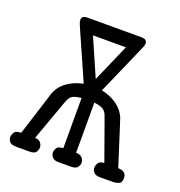

<svg xmlns="http://www.w3.org/2000/svg" viewBox="-114 -708 754 805"><g transform="rotate(20 262.5 -305.5)"><path d="M8 -30Q8 -41 15 -51.5Q22 -62 42 -62H45Q69 -138 82 -178.5Q95 -219 100.5 -237Q106 -255 107 -258.5Q108 -262 110 -266Q124 -298 154 -318Q184 -338 221 -345Q182 -434 160.5 -482Q139 -530 129 -553Q119 -576 117.5 -581.5Q116 -587 116 -592Q116 -611 141 -611H382Q396 -611 401.5 -605.5Q407 -600 407 -592Q407 -588 405.5 -582.5Q404 -577 394 -554.5Q384 -532 363 -483.5Q342 -435 302 -345Q339 -338 369 -317.5Q399 -297 413 -265Q414 -261 415.5 -257.5Q417 -254 422.5 -236Q428 -218 441 -178Q454 -138 478 -62Q482 -62 488.5 -61Q495 -60 501 -57Q507 -54 511 -47.5Q515 -41 515 -30Q515 -10 502 -5Q489 0 477 0H419Q399 0 391 -9.5Q383 -19 383 -30Q383 -40 389.5 -51Q396 -62 416 -62Q389 -138 374.5 -178Q360 -218 353.5 -236.5Q347 -255 344.5 -259Q342 -263 339 -267Q331 -276 319 -280Q307 -284 290 -286V-62H291Q309 -62 317.5 -52Q326 -42 326 -31Q326 -20 318.5 -10Q311 0 289 0H232Q215 0 206.5 -9.5Q198 -19 198 -30Q198 -41 204.5 -51Q211 -61 233 -62V-286Q216 -284 205.5 -281Q195 -278 188.5 -272Q182 -266 178.5 -258Q175 -250 171 -240L107 -62Q124 -62 132 -52Q140 -42 140 -31Q140 -21 133.5 -10.5Q127 0 104 0H46Q23 0 15.5 -9.5Q8 -19 8 -30ZM261 -382H262L335 -549H188Z"/></g></svg>

Font: CMU Typewriter Custom
Style: Regular
Weight: 500
Monospace: yes
Version: Version 0.7.0